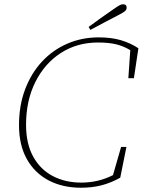

<svg xmlns="http://www.w3.org/2000/svg" viewBox="-20 -865 668 899"><path d="M359 14Q273 14 207.5 -20.5Q142 -55 105.5 -120.5Q69 -186 69 -279Q69 -371 97.5 -446.5Q126 -522 176.5 -576.5Q227 -631 295 -660.5Q363 -690 442 -690Q501 -690 545.5 -677Q590 -664 628 -639L607 -499H581L590 -630Q559 -649 524 -657.5Q489 -666 439 -666Q341 -666 265 -617Q189 -568 145.5 -481Q102 -394 102 -281Q102 -192 135.5 -131.5Q169 -71 227.5 -40.5Q286 -10 361 -10Q440 -10 509 -45L547 -177H572L543 -33Q500 -9 456 2.5Q412 14 359 14ZM395 -739Q425 -761 453.5 -781.5Q482 -802 510 -821Q530 -835 539 -840Q548 -845 556 -845Q573 -845 573 -829Q573 -819 563.5 -811.5Q554 -804 528 -791Q497 -775 466 -758.5Q435 -742 403 -725Z"/></svg>

Font: Source Serif 4 SmText ExtraLight
Style: Italic
Weight: 200
Italic angle: -12°
Designer: Frank Grießhammer
Foundry: Adobe
Version: Version 4.005;hotconv 1.1.0;makeotfexe 2.6.0